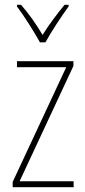

<svg xmlns="http://www.w3.org/2000/svg" viewBox="-20 -783 357 803"><path d="M147 -606H170C195 -651 236 -714 267 -756V-763H250C215 -720 185 -680 158 -637C133 -680 98 -729 68 -763H51V-756C77 -722 121 -653 147 -606ZM288 0V-25H62L287 -507V-527H51V-502H257L33 -22V0Z"/></svg>

Font: Noto Sans Thai Looped Condensed Thin
Style: Regular
Weight: 100
Width: 3
Designer: Sasikarn Vongin, Ben Mitchell
Foundry: The Fontpad Ltd
Version: Version 1.001